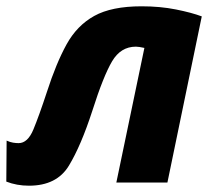

<svg xmlns="http://www.w3.org/2000/svg" viewBox="-42 -579 674 609"><path d="M50 10Q138 10 176.5 -53.5Q215 -117 251 -228Q286 -338 313.5 -384.5Q341 -431 389 -431Q398 -431 416 -427L327 0H489L598 -527Q566 -539 516 -549Q466 -559 407 -559Q312 -559 257 -528.5Q202 -498 169 -438Q136 -378 107 -288Q82 -212 64 -168.5Q46 -125 17 -125Q9 -125 -0.5 -126.5Q-10 -128 -21 -133L-22 -3Q11 10 50 10Z"/></svg>

Font: Noto Sans Display Extra
Style: Italic
Weight: 800
Italic angle: -12°
Designer: Monotype Design Team
Foundry: Monotype Imaging Inc.
Version: Version 1.900